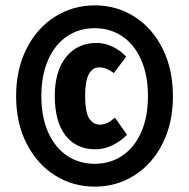

<svg xmlns="http://www.w3.org/2000/svg" viewBox="-20 -790 704 715"><path d="M624 -432Q624 -332 585.5 -255.5Q547 -179 480.5 -137Q414 -95 333 -95Q251 -95 184.5 -137Q118 -179 79 -255.5Q40 -332 40 -432Q40 -532 79 -609Q118 -686 185 -728Q252 -770 333 -770Q414 -770 480.5 -728Q547 -686 585.5 -609Q624 -532 624 -432ZM134 -432Q134 -354 159.5 -297Q185 -240 230 -210Q275 -180 333 -180Q390 -180 435 -210Q480 -240 505.5 -297Q531 -354 531 -432Q531 -510 505.5 -567.5Q480 -625 435 -655Q390 -685 333 -685Q275 -685 230 -655Q185 -625 159.5 -567.5Q134 -510 134 -432ZM450 -579 404 -518Q387 -530 375 -534.5Q363 -539 348 -539Q325 -539 311 -514Q297 -489 297 -433Q297 -374 311.5 -350Q326 -326 352 -326Q367 -326 379.5 -332Q392 -338 408 -352L453 -288Q428 -263 397.5 -248.5Q367 -234 335 -234Q264 -234 224 -285.5Q184 -337 184 -433Q184 -525 226 -577.5Q268 -630 339 -630Q370 -630 398.5 -616.5Q427 -603 450 -579Z"/></svg>

Font: Fira Sans Compressed ExtraBold
Style: Regular
Weight: 800
Width: 1
Designer: bBox Type GmbH & Carrois Corporate GbR & Edenspiekermann AG
Foundry: bBox Type GmbH & Carrois Corporate GbR & Edenspiekermann AG
Version: Version 4.301